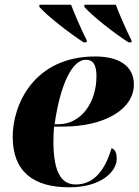

<svg xmlns="http://www.w3.org/2000/svg" viewBox="-20 -786 589 816"><path d="M335 -606H348L349 -614C326 -659 295 -731 282 -766H148L147 -757C181 -718 274 -646 335 -606ZM526 -606H539V-614C516 -659 486 -729 472 -766H339L338 -757C373 -717 464 -646 526 -606ZM274 10C412 10 476 -58 476 -111C476 -140 467 -152 454 -156C427 -65 381 -2 302 -2C242 -2 207 -51 207 -186C207 -197 208 -235 210 -248H248C422 -248 549 -320 549 -427C549 -503 489 -546 385 -546C123 -546 34 -340 34 -205C34 -56 122 10 274 10ZM228 -258H212C236 -427 287 -532 344 -532C374 -532 390 -514 390 -462C390 -352 326 -258 228 -258Z"/></svg>

Font: Noto Serif Display ExtraBold
Style: Italic
Weight: 800
Italic angle: -12°
Designer: Monotype Design Team
Foundry: Monotype Imaging Inc.
Version: Version 2.009